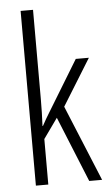

<svg xmlns="http://www.w3.org/2000/svg" viewBox="-54 -847 470 832"><g transform="rotate(-5 181.0 -431.0)"><path d="M122 -423V-811H68V-51H122V-249L184 -336L300 -51H356L220 -381L345 -583H288L154 -363C142 -344 133 -328 121 -306H119C121 -346 122 -381 122 -423Z"/></g></svg>

Font: Noto Sans Tamil UI ExtraCondensed Light
Style: Regular
Weight: 300
Width: 2
Designer: Jelle Bosma - Monotype Design Team
Foundry: Monotype Imaging Inc.
Version: Version 2.004